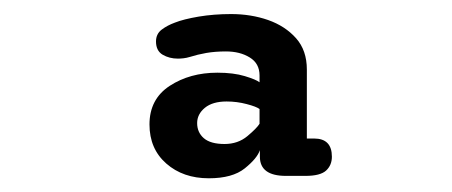

<svg xmlns="http://www.w3.org/2000/svg" viewBox="-20 -752 659 280"><path d="M397 -495.5Q359 -495.5 359 -523.5V-533Q355 -521 337 -506.5Q319 -492 284.5 -492Q247 -492 222.5 -513.5Q198 -535 198 -570.5Q198 -607.5 227.5 -626.8Q257 -646 297 -646Q320.5 -646 337 -641Q353.5 -636 358.5 -632V-642Q358.5 -659.5 344.2 -668.2Q330 -677 309.5 -677Q294 -677 281 -674.8Q268 -672.5 257 -669Q252 -667.5 247.5 -667Q243 -666.5 239.5 -666.5Q227 -666.5 217.2 -672.2Q207.5 -678 207.5 -691.5Q207.5 -702.5 215.8 -708.8Q224 -715 235 -719Q247.5 -724 269.8 -727.8Q292 -731.5 317 -731.5Q346 -731.5 371 -722.8Q396 -714 411.8 -696.2Q427.5 -678.5 427.5 -650.5V-550H438Q464 -550 464 -523.5Q464 -511 455.5 -503.2Q447 -495.5 425.5 -495.5ZM358.5 -593Q354 -596.5 339.8 -600.2Q325.5 -604 310.5 -604Q290 -604 278.8 -594.8Q267.5 -585.5 267.5 -572.5Q267.5 -559 277.2 -550.5Q287 -542 307.5 -542Q327 -542 340.8 -553.5Q354.5 -565 358.5 -571.5Z"/></svg>

Font: Sono Monospace SemiBold
Style: Regular
Weight: 600
Designer: Tyler Finck
Foundry: Tyler Finck
Version: Version 2.112